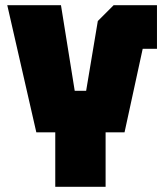

<svg xmlns="http://www.w3.org/2000/svg" viewBox="-20 -720 632 740"><path d="M193 0V-210H120L8 -700H215L268 -370H312L357 -639L418 -700H585V-532H530L460 -210H387V0Z"/></svg>

Font: Tektur SemiCondensed ExtraBold
Style: Regular
Weight: 800
Width: 4
Designer: Adam Jagosz
Foundry: Adam Jagosz
Version: Version 1.005;gftools[0.9.30]